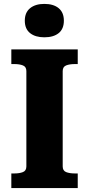

<svg xmlns="http://www.w3.org/2000/svg" viewBox="-20 -963 456 983"><path d="M115 -111V-599Q115 -621 97.5 -628Q80 -635 54 -635H38V-710H378V-635H363Q336 -635 318.5 -628Q301 -621 301 -599V-111Q301 -89 318.5 -82Q336 -75 363 -75H378V0H38V-75H54Q80 -75 97.5 -82Q115 -89 115 -111ZM207 -772Q161 -772 134 -793.5Q107 -815 107 -857Q107 -899 134 -921Q161 -943 207 -943Q254 -943 280.5 -921Q307 -899 307 -857Q307 -815 280.5 -793.5Q254 -772 207 -772Z"/></svg>

Font: Roboto Serif 20pt
Style: Bold
Weight: 700
Version: Version 1.008